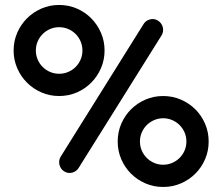

<svg xmlns="http://www.w3.org/2000/svg" viewBox="-20 -743 891 771"><path d="M612.8 -661.1Q620.6 -656.7 626 -649.7Q631.3 -642.6 633.5 -634.5Q635.7 -626.5 634.8 -617.7Q633.8 -608.9 628.9 -601.1L295.9 -68.8Q287.1 -54.7 270.8 -50Q254.4 -45.4 239.7 -53.7Q231.4 -58.1 226.3 -65.2Q221.2 -72.3 219 -80.3Q216.8 -88.4 217.8 -97.2Q218.8 -106 223.6 -113.8L556.6 -646.5Q565.4 -660.6 581.8 -665Q598.1 -669.4 612.8 -661.1ZM635.3 -357.4Q673.3 -357.4 706.5 -343Q739.7 -328.6 764.4 -304Q789.1 -279.3 803.5 -246.1Q817.9 -212.9 817.9 -174.8Q817.9 -136.7 803.5 -103.5Q789.1 -70.3 764.4 -45.7Q739.7 -21 706.5 -6.6Q673.3 7.8 635.3 7.8Q597.2 7.8 564 -6.6Q530.8 -21 506.1 -45.7Q481.4 -70.3 467 -103.5Q452.6 -136.7 452.6 -174.8Q452.6 -212.9 467 -246.1Q481.4 -279.3 506.1 -304Q530.8 -328.6 564 -343Q597.2 -357.4 635.3 -357.4ZM635.3 -81.5Q654.8 -81.5 671.6 -88.9Q688.5 -96.2 701.2 -108.9Q713.9 -121.6 721.2 -138.4Q728.5 -155.3 728.5 -174.8Q728.5 -194.3 721.2 -211.2Q713.9 -228 701.2 -240.7Q688.5 -253.4 671.6 -260.7Q654.8 -268.1 635.3 -268.1Q615.7 -268.1 598.9 -260.7Q582 -253.4 569.3 -240.7Q556.6 -228 549.3 -211.2Q542 -194.3 542 -174.8Q542 -155.3 549.3 -138.4Q556.6 -121.6 569.3 -108.9Q582 -96.2 598.9 -88.9Q615.7 -81.5 635.3 -81.5ZM217.3 -723.1Q255.4 -723.1 288.6 -708.7Q321.8 -694.3 346.4 -669.4Q371.1 -644.5 385.5 -611.3Q399.9 -578.1 399.9 -540Q399.9 -502.4 385.5 -469.2Q371.1 -436 346.4 -411.1Q321.8 -386.2 288.6 -371.8Q255.4 -357.4 217.3 -357.4Q179.7 -357.4 146.5 -371.8Q113.3 -386.2 88.4 -411.1Q63.5 -436 49.1 -469.2Q34.7 -502.4 34.7 -540Q34.7 -578.1 49.1 -611.3Q63.5 -644.5 88.4 -669.4Q113.3 -694.3 146.5 -708.7Q179.7 -723.1 217.3 -723.1ZM217.3 -446.8Q236.8 -446.8 253.9 -454.1Q271 -461.4 283.7 -474.1Q296.4 -486.8 303.7 -503.9Q311 -521 311 -540Q311 -559.6 303.7 -576.7Q296.4 -593.8 283.7 -606.4Q271 -619.1 253.9 -626.5Q236.8 -633.8 217.3 -633.8Q198.2 -633.8 181.2 -626.5Q164.1 -619.1 151.4 -606.4Q138.7 -593.8 131.3 -576.7Q124 -559.6 124 -540Q124 -521 131.3 -503.9Q138.7 -486.8 151.4 -474.1Q164.1 -461.4 181.2 -454.1Q198.2 -446.8 217.3 -446.8Z"/></svg>

Font: Millunium
Style: Bold
Weight: 700
Designer: kolcsarzsolt
Foundry: Kolcsar Szilard Zsolt
Version: Version 2.000980; 2016